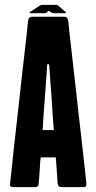

<svg xmlns="http://www.w3.org/2000/svg" viewBox="-20 -769 396 789"><path d="M335 -13.7Q335 -12.7 335 -11.7Q335 -6.8 333 -3.9Q330.1 0 323.2 0Q323.2 0 323.2 0Q323.2 0 323.2 0Q323.2 0 277.3 0Q232.4 0 232.4 0Q225.6 0 221.7 -3.9Q217.8 -6.8 216.8 -13.7Q216.8 -13.7 216.8 -13.7Q216.8 -13.7 216.8 -13.7Q216.8 -13.7 215.8 -28.3Q214.8 -42 213.9 -59.6Q211.9 -82 210.9 -102.5Q209 -122.1 209 -122.1Q209 -122.1 177.7 -122.1Q147.5 -122.1 147.5 -122.1Q147.5 -122.1 145.5 -108.4Q144.5 -93.8 143.6 -76.2Q141.6 -53.7 140.6 -34.2Q138.7 -13.7 138.7 -13.7Q138.7 -6.8 134.8 -3.9Q130.9 0 124 0Q124 0 124 0Q124 0 124 0Q124 0 78.1 0Q33.2 0 33.2 0Q26.4 0 23.4 -3.9Q20.5 -6.8 20.5 -11.7Q20.5 -12.7 21.5 -13.7Q21.5 -13.7 21.5 -13.7Q21.5 -13.7 21.5 -13.7Q21.5 -13.7 22.5 -25.4Q23.4 -37.1 26.4 -58.6Q30.3 -97.7 37.1 -162.1Q44.9 -226.6 52.7 -299.8Q62.5 -388.7 72.3 -476.6Q82 -564.5 88.9 -621.1Q91.8 -651.4 93.8 -668.9Q95.7 -685.5 95.7 -685.5Q96.7 -692.4 100.6 -696.3Q105.5 -700.2 112.3 -700.2Q112.3 -700.2 112.3 -700.2Q112.3 -700.2 112.3 -700.2Q112.3 -700.2 128.9 -700.2Q145.5 -700.2 168 -700.2Q194.3 -700.2 219.7 -700.2Q244.1 -700.2 244.1 -700.2Q251 -700.2 254.9 -696.3Q258.8 -692.4 259.8 -685.5Q259.8 -685.5 259.8 -685.5Q259.8 -685.5 259.8 -685.5Q259.8 -685.5 261.7 -673.8Q262.7 -662.1 264.6 -641.6Q269.5 -602.5 276.4 -538.1Q284.2 -473.6 292 -400.4Q296.9 -352.5 302.7 -303.7Q308.6 -254.9 313.5 -210Q322.3 -127.9 329.1 -70.3Q335 -13.7 335 -13.7ZM201.2 -234.4Q201.2 -234.4 197.3 -284.2Q194.3 -334 190.4 -389.6Q186.5 -434.6 184.6 -469.7Q181.6 -504.9 181.6 -504.9Q181.6 -504.9 177.7 -504.9Q173.8 -504.9 173.8 -504.9Q173.8 -504.9 171.9 -469.7Q168.9 -434.6 166 -389.6Q162.1 -334 158.2 -284.2Q155.3 -234.4 155.3 -234.4Q155.3 -234.4 177.7 -234.4Q201.2 -234.4 201.2 -234.4ZM147.5 -746.1Q148.4 -747.1 151.4 -749Q171.9 -749 212.9 -749Q214.8 -748 218.8 -746.1Q229.5 -736.3 252 -717.8Q251 -716.8 248 -714.8Q231.4 -714.8 199.2 -714.8Q197.3 -715.8 192.4 -716.8Q177.7 -726.6 147.5 -746.1ZM145.5 -747.1Q148.4 -747.1 152.3 -749Q168.9 -749 201.2 -749Q202.1 -748 205.1 -746.1Q194.3 -736.3 171.9 -717.8Q169.9 -716.8 166 -714.8Q145.5 -714.8 104.5 -714.8Q103.5 -715.8 100.6 -717.8Q115.2 -727.5 145.5 -747.1Z"/></svg>

Font: Franchise Goodkids
Style: Regular
Weight: 500
Designer: ""
Version: ""